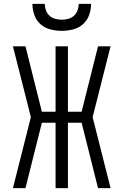

<svg xmlns="http://www.w3.org/2000/svg" viewBox="-20 -975 640 995"><path d="M47 0 140 -368 47 -735H112L197 -396H268V-735H332V-396H403L488 -735H553L460 -368L553 0H488L403 -339H332V0H268V-339H197L112 0ZM300 -815Q271 -815 241.5 -822.5Q212 -830 190 -849.5Q168 -869 158 -897.5Q148 -926 148 -955H212Q212 -938 218 -921.5Q224 -905 236.5 -893.5Q249 -882 266 -877.5Q283 -873 300 -873Q317 -873 334 -877.5Q351 -882 363.5 -893.5Q376 -905 382 -921.5Q388 -938 388 -955H452Q452 -926 442 -897.5Q432 -869 410 -849.5Q388 -830 358.5 -822.5Q329 -815 300 -815Z"/></svg>

Font: Iosevka Custom Light Extended
Style: Regular
Weight: 300
Width: 7
Monospace: yes
Designer: Belleve Invis
Foundry: Belleve Invis
Version: Version 11.2.4; ttfautohint (v1.8.4)